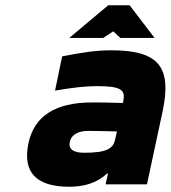

<svg xmlns="http://www.w3.org/2000/svg" viewBox="-20 -700 648 729"><path d="M404 -509C342 -509 294 -501 216 -486L189 -356C254 -367 303 -373 348 -373C439 -373 457 -359 448 -317L447 -309C392 -311 350 -311 329 -311C191 -311 110 -260 88 -156C65 -46 117 9 243 9C295 9 346 -3 386 -41H390L381 0H538L598 -280C632 -443 585 -509 404 -509ZM243 -556H372L410 -581L437 -556H567L472 -680H391ZM245 -162C251 -188 276 -203 315 -203C341 -203 384 -202 424 -201L417 -170C410 -136 385 -120 300 -120C259 -120 239 -133 245 -162Z"/></svg>

Font: LT Wave Mono Black
Style: Italic
Weight: 900
Designer: Daniel Lyons
Version: Version 2.5 (Glyphs App)